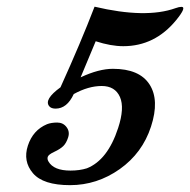

<svg xmlns="http://www.w3.org/2000/svg" viewBox="-20 -537 566 572"><path d="M220.2 -306.6Q274.4 -332 316.4 -332Q395.5 -332 425.5 -285.4Q455.6 -238.8 429.9 -159.9Q404.3 -81.1 336.7 -33.2Q269 14.6 188.7 14.6Q108.4 14.6 78.1 -21Q47.9 -56.6 63 -103Q78.1 -149.4 120.1 -167Q132.8 -171.9 150.4 -171.9Q168 -171.9 178.2 -158.4Q188.5 -145 183.1 -127.9Q177.7 -110.8 168.5 -101.8Q159.2 -92.8 141.8 -84.7Q124.5 -76.7 122.3 -69.8Q120.1 -63 124.5 -55.7Q140.1 -28.8 189.9 -28.8Q217.3 -28.8 238.8 -35.6Q300.8 -60.1 332 -155.8Q351.6 -215.3 337.4 -248Q322.8 -280.8 283 -280.8Q243.2 -280.8 199.7 -256.8Q179.7 -213.4 145.5 -213.4Q132.3 -213.4 126.5 -220.7Q110.4 -240.7 160.2 -276.9Q221.2 -411.6 261.7 -517.1Q414.6 -481 502.9 -512.7Q513.7 -516.6 520.5 -516.6Q537.1 -516.6 504.9 -477.1Q441.4 -399.4 347.2 -399.4Q310.5 -399.4 265.1 -414.1Z"/></svg>

Font: RIT Rachana
Style: Bold Italic
Weight: 700
Designer: Hussain KH
Version: 1.4.7